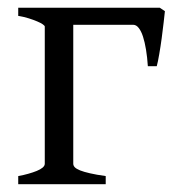

<svg xmlns="http://www.w3.org/2000/svg" viewBox="-20 -474 454 494"><path d="M26.9 0V-21Q40.5 -23.4 52.7 -26.9Q64.9 -30.3 74.5 -34.2Q84 -38.1 89.6 -42.7Q95.2 -47.4 95.2 -52.7V-405.8Q95.2 -407.7 90.1 -411.4Q85 -415 75.7 -418.9Q66.4 -422.9 54 -426.8Q41.5 -430.7 26.9 -433.1V-454.1H391.1L404.3 -445.3Q403.3 -436 401.1 -416.5Q398.9 -397 396 -375.5Q393.1 -354 389.6 -334Q386.2 -314 383.3 -303.7H360.4Q358.9 -326.7 355.7 -346.2Q352.5 -365.7 347.9 -379.9Q343.3 -394 336.9 -402.1Q330.6 -410.2 322.8 -410.2H168.5V-52.7Q168.5 -47.9 172.4 -43.7Q176.3 -39.6 186 -35.6Q195.8 -31.7 211.7 -28.1Q227.5 -24.4 252 -21V0Z"/></svg>

Font: Akkhara
Style: Regular
Weight: 400
Designer: J. Victor Gaultney
Version: Version 1.00 June 13, 2006, initial release